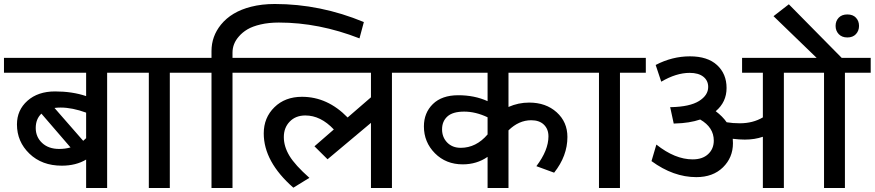

<svg xmlns="http://www.w3.org/2000/svg" viewBox="-35 -937 4360 957"><path d="M260.4 -194.6Q290.2 -194.6 316.5 -202.2L171.4 -370.6Q143.1 -343.8 143.1 -299Q143.1 -254.3 174.9 -224.5Q206.8 -194.6 260.4 -194.6ZM267.4 -400.9Q249.2 -400.9 236.6 -398.9L379.7 -235.1Q389.8 -243.2 394.3 -248.2V-375.6Q325.1 -400.9 267.4 -400.9ZM394.3 0V-141.6Q343.3 -111.2 273 -111.2Q173.9 -111.2 111.7 -171.1Q49.5 -231 49.5 -317Q49.5 -388.3 101.9 -434.8Q154.2 -481.3 239.6 -481.3Q325.1 -481.3 394.3 -458V-574.3H-15.2V-648.6H627.9V-574.3H499V0Z M706.8 0V-574.3H597.6V-648.6H940.3V-574.3H811.4V0Z M1019.2 0V-574.3H910V-648.6H1019.2V-682.5Q1019.2 -755.8 1066.2 -814Q1118.8 -878.7 1216.4 -903.4Q1270 -917.1 1334.7 -917.1Q1561.7 -917.1 1778.6 -827.1L1756.8 -745.7Q1554.6 -824.6 1354.9 -824.6Q1304.9 -824.6 1264.4 -815.2Q1224 -805.9 1198.4 -790.7Q1172.9 -775.5 1155.7 -755.3Q1123.9 -719.4 1123.9 -674.9V-648.6H1252.8V-574.3H1123.9V0Z M1814 0V-324.6L1597.6 -143.1L1532.4 -207.8L1628.9 -291.7Q1563.2 -361.5 1486.9 -361.5Q1438.8 -361.5 1409.3 -331.1Q1379.7 -300.8 1379.7 -253.8Q1379.7 -206.8 1407.7 -160.3Q1435.8 -113.8 1507.1 -50.6L1427.2 -1.5Q1279.6 -130.9 1279.6 -272Q1279.6 -350.4 1332.7 -402.4Q1385.7 -454.5 1470.2 -454.5Q1597.6 -454.5 1697.7 -351.4L1814 -452V-574.3H1216.9V-648.6H2047V-574.3H1918.6V0Z M2499.5 0H2395.3V-155.2Q2341.3 -117.8 2271.5 -117.8Q2187.6 -117.8 2132.7 -173.2Q2077.9 -228.5 2077.9 -306.9Q2077.9 -374.6 2122.6 -418.4Q2167.3 -462.1 2248.5 -462.3Q2329.6 -462.6 2395.3 -432.8V-574.3H2016.7V-648.6H2871.6V-574.3H2499.5V-403.9Q2548.5 -425.7 2602.6 -425.7Q2686 -425.7 2739.6 -377.4Q2793.2 -329.1 2793.2 -254.3Q2793.2 -159.8 2727 -76.3L2638.5 -108.7Q2698.7 -188.1 2698.7 -257.3Q2698.7 -293.7 2675.9 -315.7Q2653.2 -337.7 2612.7 -337.7Q2551.1 -337.7 2499.5 -287.2ZM2261.4 -200.2Q2338.2 -200.2 2395.3 -266.9V-352.4Q2335.7 -380.7 2278.6 -380.7Q2221.4 -380.7 2194.9 -356.4Q2168.4 -332.2 2168.4 -292.5Q2168.4 -252.8 2194.1 -226.5Q2219.9 -200.2 2261.4 -200.2Z M2950.5 0V-574.3H2841.3V-648.6H3184V-574.3H3055.1V0Z M3767.4 0V-255.3Q3727 -241.2 3677.5 -241.2Q3649.6 -241.2 3617.3 -245.2Q3618.3 -231 3618.3 -223Q3618.3 -151.7 3568.5 -102.9Q3518.7 -54.1 3435.8 -54.1Q3321.5 -54.1 3212.3 -134L3236.6 -216.4Q3329.6 -142.6 3417.6 -142.6Q3466.6 -142.6 3494.7 -168.9Q3522.8 -195.1 3522.8 -236.1Q3522.8 -302.3 3455 -341.3Q3400.9 -323.1 3330.6 -321.5L3323.1 -321L3305.4 -402.9H3309.9Q3403.4 -405 3449.2 -433.5Q3494.9 -462.1 3494.9 -503.5Q3494.9 -535.4 3470.7 -554.6Q3446.4 -573.8 3402.4 -573.8Q3335.7 -573.8 3260.9 -529.8L3233.1 -613.2Q3315.5 -656.2 3403.7 -656.2Q3491.9 -656.2 3539.2 -612.5Q3586.5 -568.8 3586.5 -498.5Q3586.5 -428.2 3532.4 -382.7Q3566.7 -356.9 3587 -327.6Q3617.3 -322.5 3652.2 -322.5Q3717.9 -322.5 3767.4 -351.9V-574.3H3663.8V-648.6H4035.4L3820.5 -856.4L3896.9 -915.6L4160.3 -648.6H4304.9V-574.3H4176.4V0H4072.3V-574.3H3872.1V0ZM4145.6 -766.9Q4129.9 -783.6 4129.9 -807.9Q4129.9 -832.2 4145.3 -848.6Q4160.8 -865 4188.6 -865Q4216.4 -865 4231.5 -848.6Q4246.7 -832.2 4246.7 -807.9Q4246.7 -783.6 4231.3 -766.9Q4215.9 -750.3 4188.6 -750.3Q4161.3 -750.3 4145.6 -766.9Z"/></svg>

Font: Khula Semibold
Style: Regular
Weight: 600
Designer: Erin McLaughlin, Steve Matteson
Version: Version 1.000;PS 1.0;hotconv 1.0.72;makeotf.lib2.5.5900; ttf